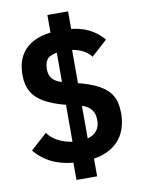

<svg xmlns="http://www.w3.org/2000/svg" viewBox="-94 -843 723 988"><g transform="rotate(-10 267.5 -349.0)"><path d="M332 82H224V-57L238 -77V-621L224 -641V-780H332V-641L318 -621V-77L332 -57ZM272 -6Q213 -6 166.5 -18Q120 -30 85 -53Q50 -76 25 -107L111 -184Q125 -163 149.5 -147Q174 -131 206 -122Q238 -113 274 -113Q305 -113 329.5 -122Q354 -131 368.5 -151Q383 -171 383 -203Q383 -226 375 -243.5Q367 -261 350.5 -273Q334 -285 309 -291L246 -306Q178 -323 133 -347Q88 -371 66 -407.5Q44 -444 44 -496Q44 -562 71 -605Q98 -648 150 -669.5Q202 -691 276 -691Q360 -691 413 -667.5Q466 -644 499 -603L416 -528Q395 -556 359 -570Q323 -584 278 -584Q229 -584 201 -568.5Q173 -553 173 -504Q173 -484 180.5 -468.5Q188 -453 204 -442.5Q220 -432 243 -426L311 -409Q381 -392 425 -368Q469 -344 489.5 -308.5Q510 -273 510 -219Q510 -149 481.5 -101.5Q453 -54 400 -30Q347 -6 272 -6Z"/></g></svg>

Font: IBM Plex Sans Condensed
Style: Bold
Weight: 700
Width: 3
Designer: Mike Abbink, Paul van der Laan, Pieter van Rosmalen
Foundry: Bold Monday
Version: Version 3.201